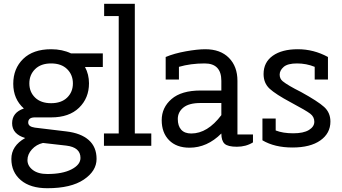

<svg xmlns="http://www.w3.org/2000/svg" viewBox="-20 -770 1805 1014"><path d="M230 224Q140 224 90 181.5Q40 139 40 69.5Q40 0 113 -41Q44 -62 44 -119Q44 -176 106 -197Q50 -247 50 -327.5Q50 -408 102.5 -459Q155 -510 250 -510Q309 -510 355 -488H523V-416H429Q450 -377 450 -330Q450 -252 397.5 -201Q345 -150 250 -150H164Q129 -150 129 -123Q129 -101 164 -96L330 -76Q407 -67 448.5 -30.5Q490 6 490 69.5Q490 133 422.5 178.5Q355 224 230 224ZM250 -435Q196 -435 165.5 -405Q135 -375 135 -329.5Q135 -284 165.5 -254.5Q196 -225 250 -225Q304 -225 334.5 -254.5Q365 -284 365 -329.5Q365 -375 334.5 -405Q304 -435 250 -435ZM230 149Q310 149 357.5 124.5Q405 100 405 64Q405 8 330 -1L207 -15Q172 -7 148.5 19Q125 45 125 75.5Q125 106 153 127.5Q181 149 230 149Z M530 -685V-750H692V-65H779V0H529V-65H607V-685Z M981 10Q912 10 873 -29.5Q834 -69 834 -135.5Q834 -202 886 -247Q938 -292 1040 -292H1149V-343Q1149 -435 1061 -435Q987 -435 925 -417V-350H855V-469Q900 -488 961.5 -499Q1023 -510 1064 -510Q1144 -510 1189 -464.5Q1234 -419 1234 -343V-60H1316V-18Q1279 5 1231 5Q1183 5 1166 -11Q1149 -27 1149 -65Q1074 10 981 10ZM990 -65Q1076 -65 1149 -162V-226H1039Q978 -226 948.5 -202Q919 -178 919 -141.5Q919 -105 937 -85Q955 -65 990 -65Z M1366 -144H1436V-81Q1474 -66 1528.5 -66Q1583 -66 1611.5 -83.5Q1640 -101 1640 -127Q1640 -153 1618.5 -169.5Q1597 -186 1516.5 -229Q1436 -272 1404 -301.5Q1372 -331 1372 -379Q1372 -441 1420.5 -475.5Q1469 -510 1553 -510Q1637 -510 1712 -469V-350H1642V-417Q1598 -435 1548.5 -435Q1499 -435 1478 -416.5Q1457 -398 1457 -376Q1457 -354 1473 -341Q1500 -319 1570 -284Q1659 -235 1692 -205Q1725 -175 1725 -128Q1725 -66 1672 -28.5Q1619 9 1524.5 9Q1430 9 1366 -29Z"/></svg>

Font: Cherry Swash
Style: Regular
Weight: 400
Designer: Kasatkina Nataliya
Foundry: Nataliya Kasatkina
Version: Version 1.001